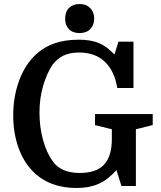

<svg xmlns="http://www.w3.org/2000/svg" viewBox="-20 -928 801 958"><path d="M377 -65Q462 -65 500 -107.5Q538 -150 538 -233V-283L454 -304V-359H742V-304L658 -283V0H586L561 -79Q518 -31 471.5 -10.5Q425 10 362 10Q225 10 143 -74Q97 -121 71.5 -193Q46 -265 46 -352Q46 -441 72.5 -517.5Q99 -594 147 -644Q188 -687 243.5 -708.5Q299 -730 373 -730Q433 -730 473.5 -713Q514 -696 551 -656L571 -720H646V-489H565Q552 -572 504 -619Q456 -666 374 -666Q328 -666 296.5 -650.5Q265 -635 242 -605Q214 -563 195.5 -500.5Q177 -438 177 -366Q177 -295 194.5 -230.5Q212 -166 244 -122Q266 -92 300 -78.5Q334 -65 377 -65ZM305 -835Q305 -869 324.5 -888.5Q344 -908 377 -908Q410 -908 430 -888Q450 -868 450 -835Q450 -803 430.5 -783Q411 -763 377 -763Q343 -763 324 -782.5Q305 -802 305 -835Z"/></svg>

Font: Domine SemiBold
Style: Regular
Weight: 600
Designer: Pablo Impallari, Rodrigo Fuenzalida, Brenda Gallo
Foundry: Pablo Impallari, Rodrigo Fuenzalida, Brenda Gallo
Version: Version 2.000